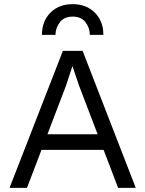

<svg xmlns="http://www.w3.org/2000/svg" viewBox="-20 -905 700 925"><path d="M26 0 283 -660H378L634 0H549L361 -492L330 -584H328L299 -495L110 0ZM152 -183V-258H505V-183ZM478 -737H413Q412 -772 391.5 -798.5Q371 -825 330 -825Q290 -825 269 -798.5Q248 -772 247 -737H182Q182 -803 223 -844Q264 -885 330 -885Q396 -885 437 -844Q478 -803 478 -737Z"/></svg>

Font: Work Sans
Style: Regular
Weight: 400
Designer: Wei Huang
Foundry: Wei Huang
Version: Version 2.006; ttfautohint (v1.8.1.43-b0c9)